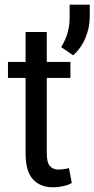

<svg xmlns="http://www.w3.org/2000/svg" viewBox="-20 -794 405 824"><path d="M180.7 -656.7V-528.3H282.2V-459.5H180.7V-136.2Q180.7 -97.2 193.8 -81.8Q207 -66.4 230 -66.4Q241.7 -66.4 253.7 -68.1Q265.6 -69.8 275.9 -72.8L288.1 -8.8Q275.4 -0.5 252.7 4.6Q230 9.8 207.5 9.8Q152.3 9.8 121.1 -24.7Q89.8 -59.1 89.8 -136.2V-459.5H14.2V-528.3H89.8V-656.7ZM365.2 -721.2Q365.2 -676.3 346.9 -631.8Q328.6 -587.4 293.9 -556.6L242.7 -591.8Q261.2 -622.6 270 -652.6Q278.8 -682.6 278.8 -719.7V-773.9H365.2Z"/></svg>

Font: Roboto Web
Style: Regular
Weight: 400
Designer: Google
Version: Version 1.200310; 2013